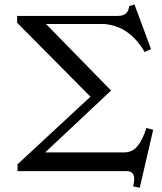

<svg xmlns="http://www.w3.org/2000/svg" viewBox="-20 -786 744 882"><path d="M58.6 -681.6V-712.9H522.5Q549.3 -712.9 562 -728Q570.8 -737.8 573.2 -757.8L597.7 -765.6L673.8 -560.5L644.5 -546.9Q605 -615.7 546.9 -649.4Q526.4 -661.1 499.5 -668.5Q472.7 -675.8 451.2 -675.8H191.4L490.2 -370.1L187.5 -85.9H549.8Q586.9 -85.9 609.9 -112.8Q634.8 -141.6 652.8 -198.2L683.6 -189.5L622.1 76.2L591.8 70.3Q596.7 49.3 596.7 37.1Q596.7 0 562 0H60.5V-31.2L395.5 -341.8Z"/></svg>

Font: Theano Old Style
Style: Regular
Weight: 400
Designer: Alexey Kryukov
Version: Version 2.00